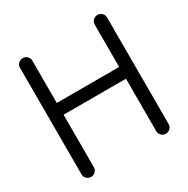

<svg xmlns="http://www.w3.org/2000/svg" viewBox="-179 -965 1109 1130"><g transform="rotate(-30 376.0 -400.5)"><path d="M672 -764V-37Q672 -21 659.5 -9Q647 3 630 3Q613 3 600.5 -9Q588 -21 588 -37V-395H164V-37Q164 -21 151.5 -9Q139 3 122 3Q105 3 92.5 -9Q80 -21 80 -37V-764Q80 -780 92.5 -792Q105 -804 122 -804Q139 -804 151.5 -792Q164 -780 164 -764V-475H588V-764Q588 -780 600.5 -792Q613 -804 630 -804Q647 -804 659.5 -792Q672 -780 672 -764Z"/></g></svg>

Font: Tsukimi Rounded Medium
Style: Regular
Weight: 500
Designer: Takashi Funayama
Foundry: Takashi Funayama
Version: Version 1.032; ttfautohint (v1.8.3)